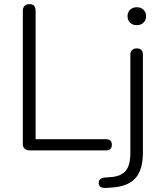

<svg xmlns="http://www.w3.org/2000/svg" viewBox="-20 -730 795 932"><path d="M495.1 0H123Q109.9 0 100.3 -8.1Q90.8 -16.1 90.8 -27.8V-678.2Q90.8 -692.4 99.4 -701.2Q107.9 -710 122.1 -710Q152.8 -710 152.8 -678.2V-54.2H495.1Q522.9 -54.2 522.9 -27.1Q522.9 0 495.1 0ZM644 -495.1Q673.8 -495.1 673.8 -463.9V8.8Q673.8 93.8 637.9 134.3Q602.1 174.8 524.9 180.2L498 182.1Q459 185.1 459 158.2Q459 135.3 487.8 131.8L515.1 129.9Q564.9 127 588.9 100.6Q612.8 74.2 612.8 12.2V-463.9Q612.8 -479 621.3 -487.1Q629.9 -495.1 644 -495.1ZM611.6 -619.9Q599.1 -631.8 599.1 -651.4Q599.1 -670.9 611.6 -682.9Q624 -694.8 644 -694.8Q664.1 -694.8 676.5 -682.9Q689 -670.9 689 -651.4Q689 -631.8 676.5 -619.9Q664.1 -607.9 644 -607.9Q624 -607.9 611.6 -619.9Z"/></svg>

Font: Nunito-Light
Style: Regular
Weight: 300
Designer: Vernon Adams
Foundry: newtypography
Version: Version 3.000